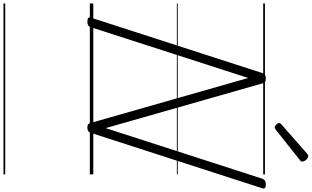

<svg xmlns="http://www.w3.org/2000/svg" viewBox="-364 -931 1791 1103"><g transform="rotate(90 531.5 -379.5)"><path d="M103 14Q75 14 81 -5L400 -992Q403 -1002 410 -1006.5Q417 -1011 431 -1011Q443 -1011 449.5 -1007.5Q456 -1004 458 -995L716 -91L1007 -992Q1011 -1002 1018.5 -1006.5Q1026 -1011 1040 -1011Q1068 -1011 1062 -992L743 -5Q740 5 733 9.5Q726 14 713 14Q701 14 695.5 10.5Q690 7 687 -2L428 -910L136 -5Q133 5 125.5 9.5Q118 14 103 14ZM712 -1062Q705 -1062 696 -1070.5Q687 -1079 687 -1086Q687 -1089 688 -1092Q689 -1095 693 -1099L860 -1246Q865 -1249 868 -1252Q871 -1255 876 -1255Q883 -1255 890.5 -1249.5Q898 -1244 903 -1236.5Q908 -1229 908 -1222Q908 -1218 907 -1214.5Q906 -1211 900 -1207L726 -1069Q721 -1066 718 -1064Q715 -1062 712 -1062ZM0 486H982V496H0ZM0 -20H982V0H0ZM0 -505H982V-500H0ZM0 -1006H982V-996H0Z"/></g></svg>

Font: Playwrite CA Guides
Style: Regular
Weight: 400
Designer: Veronika Burian, José Scaglione
Foundry: TypeTogether
Version: Version 1.003